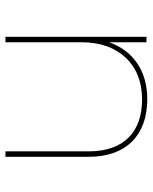

<svg xmlns="http://www.w3.org/2000/svg" viewBox="52 -609 560 704"><g transform="rotate(-90 332.0 -257.0)"><path d="M321 3C426 3 499 -51 529 -137V0H549V-517H529V-236C529 -105 450 -16 320 -16C199 -16 129 -84 129 -212V-517H109V-212C109 -72 190 3 321 3Z"/></g></svg>

Font: Montserrat-Alt1 Thin
Style: Regular
Weight: 100
Designer: Differentunic
Foundry: Differentunic
Version: Version 7.222